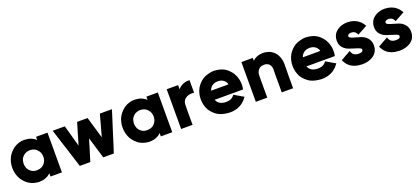

<svg xmlns="http://www.w3.org/2000/svg" viewBox="38 -1429 5162 2359"><g transform="rotate(-20 2619.5 -249.5)"><path d="M438.5 -466.8Q438.5 -467.8 438.5 -467.8Q438.5 -468.8 438.5 -469.7Q438.5 -474.6 438.5 -478.5Q438.5 -483.4 438.5 -488.3Q438.5 -494.1 438.5 -499Q438.5 -504.9 438.5 -509.8Q441.4 -509.8 444.3 -509.8Q446.3 -509.8 449.2 -509.8Q453.1 -509.8 458 -509.8Q462.9 -509.8 467.8 -509.8Q477.5 -509.8 487.3 -509.8Q498 -509.8 507.8 -509.8Q517.6 -509.8 527.3 -509.8Q538.1 -509.8 547.9 -509.8Q557.6 -509.8 568.4 -509.8Q578.1 -509.8 587.9 -509.8Q587.9 -507.8 587.9 -504.9Q587.9 -502.9 587.9 -500Q587.9 -443.4 587.9 -386.7Q587.9 -329.1 587.9 -272.5Q587.9 -233.4 587.9 -194.3Q587.9 -155.3 587.9 -116.2Q587.9 -85 587.9 -53.7Q587.9 -21.5 587.9 9.8Q585.9 9.8 583 9.8Q580.1 9.8 578.1 9.8Q563.5 9.8 548.8 9.8Q534.2 9.8 519.5 9.8Q508.8 9.8 499 9.8Q489.3 9.8 479.5 9.8Q468.8 9.8 459 9.8Q449.2 9.8 438.5 9.8Q438.5 7.8 438.5 4.9Q438.5 2.9 438.5 0Q438.5 -6.8 438.5 -13.7Q438.5 -20.5 438.5 -26.4Q438.5 -28.3 438.5 -30.3Q438.5 -31.2 438.5 -33.2Q431.6 -25.4 422.9 -19.5Q415 -12.7 406.2 -6.8Q394.5 0 381.8 4.9Q370.1 10.7 357.4 14.6Q333 21.5 312.5 22.5Q293 24.4 286.1 24.4Q251 22.5 219.7 13.7Q188.5 5.9 158.2 -12.7Q131.8 -30.3 110.4 -52.7Q88.9 -75.2 71.3 -102.5Q34.2 -168.9 33.2 -247.1Q33.2 -249 33.2 -250Q33.2 -326.2 68.4 -392.6Q85 -419.9 106.4 -443.4Q127.9 -465.8 153.3 -484.4Q183.6 -503.9 216.8 -513.7Q250 -524.4 286.1 -524.4Q305.7 -523.4 325.2 -520.5Q343.8 -518.6 363.3 -512.7Q375 -508.8 386.7 -502.9Q398.4 -497.1 409.2 -490.2Q415 -486.3 420.9 -482.4Q426.8 -477.5 432.6 -473.6Q434.6 -470.7 435.5 -469.7Q437.5 -468.8 438.5 -466.8ZM181.6 -250Q181.6 -247.1 182.6 -243.2Q182.6 -240.2 182.6 -237.3Q183.6 -221.7 188.5 -207Q192.4 -192.4 200.2 -178.7Q208 -165 219.7 -154.3Q230.5 -143.6 243.2 -135.7Q264.6 -124 284.2 -121.1Q302.7 -119.1 309.6 -119.1Q328.1 -120.1 345.7 -124Q362.3 -127.9 378.9 -136.7Q392.6 -145.5 403.3 -156.2Q414.1 -168 421.9 -181.6Q439.5 -212.9 439.5 -251Q438.5 -289.1 420.9 -320.3Q412.1 -334 401.4 -344.7Q390.6 -356.4 377 -364.3Q361.3 -373 344.7 -377Q328.1 -380.9 309.6 -380.9Q306.6 -380.9 303.7 -380.9Q300.8 -380.9 297.9 -380.9Q282.2 -378.9 268.6 -375Q254.9 -371.1 241.2 -363.3Q228.5 -354.5 217.8 -343.8Q207 -332 198.2 -319.3Q186.5 -295.9 184.6 -274.4Q181.6 -252 181.6 -250Z M1195.3 -228.5Q1203.1 -254.9 1210 -281.2Q1217.8 -308.6 1224.6 -335Q1231.4 -358.4 1238.3 -382.8Q1244.1 -407.2 1251 -430.7Q1256.8 -450.2 1261.7 -470.7Q1267.6 -490.2 1273.4 -509.8Q1275.4 -509.8 1277.3 -509.8Q1278.3 -509.8 1280.3 -509.8Q1285.2 -509.8 1290 -509.8Q1294.9 -509.8 1299.8 -509.8Q1310.5 -509.8 1321.3 -509.8Q1332 -509.8 1342.8 -509.8Q1353.5 -509.8 1364.3 -509.8Q1375 -509.8 1385.7 -509.8Q1396.5 -509.8 1408.2 -509.8Q1418.9 -509.8 1429.7 -509.8Q1429.7 -509.8 1430.7 -508.8Q1430.7 -508.8 1430.7 -508.8Q1429.7 -505.9 1428.7 -502.9Q1427.7 -500 1426.8 -497.1Q1409.2 -440.4 1390.6 -382.8Q1373 -326.2 1354.5 -269.5Q1342.8 -230.5 1330.1 -191.4Q1317.4 -152.3 1305.7 -113.3Q1295.9 -83 1286.1 -51.8Q1275.4 -20.5 1265.6 9.8Q1264.6 9.8 1262.7 9.8Q1260.7 9.8 1258.8 9.8Q1245.1 9.8 1230.5 9.8Q1216.8 9.8 1203.1 9.8Q1193.4 9.8 1183.6 9.8Q1173.8 9.8 1164.1 9.8Q1155.3 9.8 1146.5 9.8Q1137.7 9.8 1127.9 9.8Q1127.9 7.8 1127 6.8Q1127 4.9 1126 2.9Q1115.2 -31.2 1105.5 -66.4Q1094.7 -100.6 1084 -134.8Q1077.1 -158.2 1070.3 -182.6Q1062.5 -206.1 1055.7 -229.5Q1052.7 -239.3 1049.8 -249Q1046.9 -258.8 1043.9 -268.6Q1035.2 -242.2 1027.3 -215.8Q1019.5 -188.5 1011.7 -162.1Q1003.9 -138.7 997.1 -115.2Q990.2 -91.8 982.4 -67.4Q976.6 -48.8 970.7 -29.3Q964.8 -9.8 959 9.8Q957 9.8 955.1 9.8Q953.1 9.8 952.1 9.8Q937.5 9.8 923.8 9.8Q910.2 9.8 895.5 9.8Q885.7 9.8 877 9.8Q867.2 9.8 857.4 9.8Q848.6 9.8 839.8 9.8Q830.1 9.8 821.3 9.8Q821.3 7.8 820.3 6.8Q819.3 4.9 819.3 2.9Q800.8 -53.7 783.2 -110.4Q764.6 -168 747.1 -224.6Q734.4 -263.7 721.7 -302.7Q710 -340.8 697.3 -379.9Q687.5 -412.1 676.8 -444.3Q667 -476.6 656.2 -508.8Q657.2 -508.8 657.2 -509.8Q662.1 -509.8 669.9 -509.8Q685.5 -509.8 701.2 -509.8Q716.8 -509.8 732.4 -509.8Q743.2 -509.8 752.9 -509.8Q763.7 -509.8 774.4 -509.8Q784.2 -509.8 794.9 -509.8Q804.7 -509.8 814.5 -509.8Q814.5 -507.8 815.4 -505.9Q815.4 -504.9 816.4 -502.9Q826.2 -467.8 835.9 -432.6Q845.7 -398.4 855.5 -363.3Q861.3 -338.9 868.2 -315.4Q875 -291 881.8 -267.6Q883.8 -257.8 886.7 -248Q889.6 -239.3 891.6 -229.5Q899.4 -255.9 908.2 -282.2Q916 -308.6 923.8 -335.9Q930.7 -359.4 937.5 -383.8Q944.3 -407.2 952.1 -431.6Q958 -451.2 963.9 -470.7Q969.7 -490.2 975.6 -509.8Q977.5 -509.8 978.5 -509.8Q980.5 -509.8 982.4 -509.8Q996.1 -509.8 1010.7 -509.8Q1024.4 -509.8 1038.1 -509.8Q1047.9 -509.8 1057.6 -509.8Q1066.4 -509.8 1076.2 -509.8Q1085 -509.8 1093.8 -509.8Q1103.5 -509.8 1112.3 -509.8Q1112.3 -507.8 1113.3 -506.8Q1113.3 -504.9 1114.3 -502.9Q1125 -467.8 1134.8 -432.6Q1145.5 -397.5 1155.3 -362.3Q1163.1 -338.9 1169.9 -314.5Q1176.8 -291 1183.6 -266.6Q1186.5 -258.8 1188.5 -251Q1191.4 -243.2 1193.4 -234.4Q1194.3 -233.4 1194.3 -231.4Q1195.3 -229.5 1195.3 -228.5Z M1880.9 -466.8Q1880.9 -467.8 1880.9 -467.8Q1880.9 -468.8 1880.9 -469.7Q1880.9 -474.6 1880.9 -478.5Q1880.9 -483.4 1880.9 -488.3Q1880.9 -494.1 1880.9 -499Q1880.9 -504.9 1880.9 -509.8Q1883.8 -509.8 1886.7 -509.8Q1888.7 -509.8 1891.6 -509.8Q1895.5 -509.8 1900.4 -509.8Q1905.3 -509.8 1910.2 -509.8Q1919.9 -509.8 1929.7 -509.8Q1940.4 -509.8 1950.2 -509.8Q1960 -509.8 1969.7 -509.8Q1980.5 -509.8 1990.2 -509.8Q2000 -509.8 2010.7 -509.8Q2020.5 -509.8 2030.3 -509.8Q2030.3 -507.8 2030.3 -504.9Q2030.3 -502.9 2030.3 -500Q2030.3 -443.4 2030.3 -386.7Q2030.3 -329.1 2030.3 -272.5Q2030.3 -233.4 2030.3 -194.3Q2030.3 -155.3 2030.3 -116.2Q2030.3 -85 2030.3 -53.7Q2030.3 -21.5 2030.3 9.8Q2028.3 9.8 2025.4 9.8Q2022.5 9.8 2020.5 9.8Q2005.9 9.8 1991.2 9.8Q1976.6 9.8 1961.9 9.8Q1951.2 9.8 1941.4 9.8Q1931.6 9.8 1921.9 9.8Q1911.1 9.8 1901.4 9.8Q1891.6 9.8 1880.9 9.8Q1880.9 7.8 1880.9 4.9Q1880.9 2.9 1880.9 0Q1880.9 -6.8 1880.9 -13.7Q1880.9 -20.5 1880.9 -26.4Q1880.9 -28.3 1880.9 -30.3Q1880.9 -31.2 1880.9 -33.2Q1874 -25.4 1865.2 -19.5Q1857.4 -12.7 1848.6 -6.8Q1836.9 0 1824.2 4.9Q1812.5 10.7 1799.8 14.6Q1775.4 21.5 1754.9 22.5Q1735.4 24.4 1728.5 24.4Q1693.4 22.5 1662.1 13.7Q1630.9 5.9 1600.6 -12.7Q1574.2 -30.3 1552.7 -52.7Q1531.2 -75.2 1513.7 -102.5Q1476.6 -168.9 1475.6 -247.1Q1475.6 -249 1475.6 -250Q1475.6 -326.2 1510.7 -392.6Q1527.3 -419.9 1548.8 -443.4Q1570.3 -465.8 1595.7 -484.4Q1626 -503.9 1659.2 -513.7Q1692.4 -524.4 1728.5 -524.4Q1748 -523.4 1767.6 -520.5Q1786.1 -518.6 1805.7 -512.7Q1817.4 -508.8 1829.1 -502.9Q1840.8 -497.1 1851.6 -490.2Q1857.4 -486.3 1863.3 -482.4Q1869.1 -477.5 1875 -473.6Q1877 -470.7 1877.9 -469.7Q1879.9 -468.8 1880.9 -466.8ZM1624 -250Q1624 -247.1 1625 -243.2Q1625 -240.2 1625 -237.3Q1626 -221.7 1630.9 -207Q1634.8 -192.4 1642.6 -178.7Q1650.4 -165 1662.1 -154.3Q1672.9 -143.6 1685.5 -135.7Q1707 -124 1726.6 -121.1Q1745.1 -119.1 1752 -119.1Q1770.5 -120.1 1788.1 -124Q1804.7 -127.9 1821.3 -136.7Q1835 -145.5 1845.7 -156.2Q1856.4 -168 1864.3 -181.6Q1881.8 -212.9 1881.8 -251Q1880.9 -289.1 1863.3 -320.3Q1854.5 -334 1843.8 -344.7Q1833 -356.4 1819.3 -364.3Q1803.7 -373 1787.1 -377Q1770.5 -380.9 1752 -380.9Q1749 -380.9 1746.1 -380.9Q1743.2 -380.9 1740.2 -380.9Q1724.6 -378.9 1710.9 -375Q1697.3 -371.1 1683.6 -363.3Q1670.9 -354.5 1660.2 -343.8Q1649.4 -332 1640.6 -319.3Q1628.9 -295.9 1627 -274.4Q1624 -252 1624 -250Z M2295.9 -454.1Q2300.8 -460.9 2306.6 -466.8Q2311.5 -472.7 2317.4 -478.5Q2330.1 -488.3 2343.8 -496.1Q2357.4 -503.9 2372.1 -508.8Q2390.6 -515.6 2409.2 -517.6Q2427.7 -519.5 2448.2 -519.5Q2448.2 -517.6 2448.2 -514.6Q2448.2 -512.7 2448.2 -509.8Q2448.2 -492.2 2448.2 -475.6Q2448.2 -458 2448.2 -440.4Q2448.2 -428.7 2448.2 -418Q2448.2 -406.2 2448.2 -394.5Q2448.2 -387.7 2448.2 -371.1Q2448.2 -354.5 2448.2 -354.5Q2444.3 -355.5 2436.5 -356.4Q2418.9 -357.4 2402.3 -356.4Q2385.7 -354.5 2369.1 -349.6Q2353.5 -343.8 2340.8 -335Q2327.1 -327.1 2317.4 -314.5Q2299.8 -290 2297.9 -261.7Q2295.9 -232.4 2295.9 -204.1Q2295.9 -183.6 2295.9 -164.1Q2295.9 -143.6 2295.9 -124Q2295.9 -104.5 2295.9 -85.9Q2295.9 -66.4 2295.9 -47.9Q2295.9 -33.2 2295.9 -18.6Q2295.9 -4.9 2295.9 9.8Q2293 9.8 2291 9.8Q2288.1 9.8 2286.1 9.8Q2271.5 9.8 2256.8 9.8Q2242.2 9.8 2227.5 9.8Q2216.8 9.8 2207 9.8Q2197.3 9.8 2186.5 9.8Q2176.8 9.8 2167 9.8Q2157.2 9.8 2146.5 9.8Q2146.5 7.8 2146.5 4.9Q2146.5 2.9 2146.5 0Q2146.5 -56.6 2146.5 -113.3Q2146.5 -170.9 2146.5 -227.5Q2146.5 -266.6 2146.5 -305.7Q2146.5 -344.7 2146.5 -383.8Q2146.5 -415 2146.5 -446.3Q2146.5 -478.5 2146.5 -509.8Q2149.4 -509.8 2152.3 -509.8Q2154.3 -509.8 2157.2 -509.8Q2171.9 -509.8 2186.5 -509.8Q2201.2 -509.8 2215.8 -509.8Q2225.6 -509.8 2235.4 -509.8Q2246.1 -509.8 2255.9 -509.8Q2265.6 -509.8 2275.4 -509.8Q2286.1 -509.8 2295.9 -509.8Q2295.9 -507.8 2295.9 -504.9Q2295.9 -502.9 2295.9 -500Q2295.9 -490.2 2295.9 -480.5Q2295.9 -470.7 2295.9 -460.9Q2295.9 -459 2295.9 -458Q2295.9 -456.1 2295.9 -454.1Z M2655.3 -186.5Q2659.2 -176.8 2665 -168Q2670.9 -158.2 2677.7 -150.4Q2685.5 -141.6 2695.3 -135.7Q2704.1 -128.9 2715.8 -124Q2726.6 -120.1 2737.3 -118.2Q2748 -115.2 2759.8 -114.3Q2761.7 -114.3 2764.6 -113.3Q2766.6 -113.3 2768.6 -113.3Q2769.5 -113.3 2775.4 -113.3Q2781.2 -113.3 2783.2 -113.3Q2795.9 -113.3 2807.6 -115.2Q2819.3 -116.2 2832 -120.1Q2838.9 -123 2845.7 -126Q2852.5 -128.9 2859.4 -132.8Q2869.1 -139.6 2877 -148.4Q2884.8 -156.2 2892.6 -166Q2894.5 -165 2896.5 -164.1Q2898.4 -163.1 2900.4 -162.1Q2912.1 -154.3 2924.8 -147.5Q2937.5 -139.6 2950.2 -132.8Q2958 -127.9 2966.8 -123Q2974.6 -118.2 2983.4 -113.3Q2991.2 -109.4 2998 -104.5Q3005.9 -100.6 3013.7 -96.7Q3011.7 -93.8 3010.7 -91.8Q3008.8 -89.8 3006.8 -86.9Q2993.2 -69.3 2978.5 -52.7Q2962.9 -37.1 2944.3 -23.4Q2928.7 -12.7 2911.1 -3.9Q2893.6 4.9 2875 10.7Q2874 10.7 2847.7 17.6Q2822.3 24.4 2781.2 24.4Q2740.2 22.5 2703.1 14.6Q2665 6.8 2628.9 -12.7Q2600.6 -30.3 2577.1 -52.7Q2553.7 -75.2 2535.2 -103.5Q2498 -168.9 2497.1 -246.1Q2497.1 -248 2497.1 -250Q2497.1 -325.2 2532.2 -390.6Q2548.8 -418.9 2572.3 -443.4Q2594.7 -466.8 2623 -485.4Q2643.6 -497.1 2665 -504.9Q2686.5 -512.7 2705.1 -516.6Q2740.2 -524.4 2760.7 -524.4Q2781.2 -524.4 2770.5 -524.4Q2809.6 -522.5 2843.8 -513.7Q2877.9 -505.9 2911.1 -485.4Q2936.5 -468.8 2957 -446.3Q2978.5 -424.8 2995.1 -398.4Q3017.6 -359.4 3027.3 -315.4Q3034.2 -283.2 3034.2 -250Q3034.2 -238.3 3033.2 -225.6Q3032.2 -221.7 3032.2 -216.8Q3031.2 -212.9 3031.2 -209Q3030.3 -203.1 3029.3 -198.2Q3028.3 -192.4 3027.3 -186.5Q3025.4 -186.5 3023.4 -186.5Q3021.5 -186.5 3018.6 -186.5Q2973.6 -186.5 2927.7 -186.5Q2882.8 -186.5 2836.9 -186.5Q2806.6 -186.5 2777.3 -186.5Q2747.1 -186.5 2716.8 -186.5Q2708 -186.5 2699.2 -186.5Q2690.4 -186.5 2681.6 -186.5Q2674.8 -186.5 2668.9 -186.5Q2662.1 -186.5 2655.3 -186.5ZM2653.3 -306.6Q2665 -306.6 2675.8 -306.6Q2687.5 -306.6 2699.2 -306.6Q2719.7 -306.6 2739.3 -306.6Q2758.8 -306.6 2779.3 -306.6Q2798.8 -306.6 2818.4 -306.6Q2838.9 -306.6 2858.4 -306.6Q2867.2 -306.6 2877 -308.6Q2886.7 -310.5 2894.5 -306.6Q2898.4 -305.7 2893.6 -299.8Q2888.7 -294.9 2884.8 -294.9Q2881.8 -294.9 2882.8 -299.8Q2882.8 -303.7 2881.8 -306.6Q2881.8 -308.6 2880.9 -309.6Q2880.9 -311.5 2879.9 -312.5Q2877 -323.2 2872.1 -332Q2866.2 -341.8 2859.4 -349.6Q2851.6 -359.4 2841.8 -365.2Q2833 -372.1 2821.3 -377.9Q2809.6 -382.8 2796.9 -384.8Q2784.2 -387.7 2770.5 -387.7Q2755.9 -387.7 2741.2 -384.8Q2725.6 -382.8 2711.9 -376Q2701.2 -371.1 2691.4 -363.3Q2681.6 -356.4 2673.8 -346.7Q2667 -337.9 2662.1 -328.1Q2657.2 -318.4 2653.3 -307.6Q2653.3 -307.6 2653.3 -307.6Q2653.3 -307.6 2653.3 -306.6Z M3272.5 -472.7Q3278.3 -478.5 3286.1 -484.4Q3293 -490.2 3299.8 -495.1Q3311.5 -502 3324.2 -507.8Q3335.9 -512.7 3348.6 -516.6Q3376 -523.4 3395.5 -523.4Q3415 -524.4 3411.1 -524.4Q3417 -523.4 3422.9 -523.4Q3427.7 -523.4 3433.6 -523.4Q3455.1 -520.5 3474.6 -514.6Q3494.1 -508.8 3512.7 -498Q3534.2 -485.4 3550.8 -468.8Q3567.4 -452.1 3580.1 -431.6Q3612.3 -374 3612.3 -306.6Q3612.3 -301.8 3612.3 -297.9Q3610.4 -225.6 3610.4 -159.2Q3610.4 -134.8 3610.4 -110.4Q3610.4 -85.9 3610.4 -61.5Q3610.4 -43 3610.4 -25.4Q3610.4 -7.8 3610.4 9.8Q3608.4 9.8 3605.5 9.8Q3602.5 9.8 3600.6 9.8Q3585.9 9.8 3571.3 9.8Q3556.6 9.8 3542 9.8Q3531.2 9.8 3521.5 9.8Q3511.7 9.8 3502 9.8Q3491.2 9.8 3481.4 9.8Q3471.7 9.8 3461.9 9.8Q3461.9 7.8 3461.9 4.9Q3461.9 2.9 3461.9 0Q3461.9 -33.2 3461.9 -66.4Q3461.9 -99.6 3461.9 -132.8Q3461.9 -155.3 3461.9 -177.7Q3461.9 -200.2 3461.9 -222.7Q3461.9 -252 3462.9 -285.2Q3463.9 -317.4 3449.2 -344.7Q3444.3 -352.5 3438.5 -359.4Q3431.6 -366.2 3423.8 -371.1Q3406.2 -380.9 3390.6 -382.8Q3374 -383.8 3372.1 -383.8Q3358.4 -383.8 3344.7 -380.9Q3331.1 -377.9 3318.4 -371.1Q3308.6 -365.2 3300.8 -356.4Q3293 -348.6 3287.1 -337.9Q3273.4 -313.5 3273.4 -285.2Q3272.5 -257.8 3272.5 -230.5Q3272.5 -208 3272.5 -184.6Q3272.5 -162.1 3272.5 -139.6Q3272.5 -118.2 3272.5 -96.7Q3272.5 -75.2 3272.5 -53.7Q3272.5 -38.1 3272.5 -21.5Q3272.5 -5.9 3272.5 9.8Q3269.5 9.8 3267.6 9.8Q3264.6 9.8 3262.7 9.8Q3248 9.8 3233.4 9.8Q3218.8 9.8 3204.1 9.8Q3193.4 9.8 3183.6 9.8Q3173.8 9.8 3163.1 9.8Q3153.3 9.8 3143.6 9.8Q3133.8 9.8 3123 9.8Q3123 7.8 3123 4.9Q3123 2.9 3123 0Q3123 -56.6 3123 -113.3Q3123 -170.9 3123 -227.5Q3123 -266.6 3123 -305.7Q3123 -344.7 3123 -383.8Q3123 -415 3123 -446.3Q3123 -478.5 3123 -509.8Q3126 -509.8 3128.9 -509.8Q3130.9 -509.8 3133.8 -509.8Q3148.4 -509.8 3163.1 -509.8Q3177.7 -509.8 3192.4 -509.8Q3202.1 -509.8 3211.9 -509.8Q3222.7 -509.8 3232.4 -509.8Q3242.2 -509.8 3252 -509.8Q3262.7 -509.8 3272.5 -509.8Q3272.5 -507.8 3272.5 -504.9Q3272.5 -502.9 3272.5 -500Q3272.5 -493.2 3272.5 -487.3Q3272.5 -480.5 3272.5 -474.6Q3272.5 -473.6 3272.5 -473.6Q3272.5 -472.7 3272.5 -472.7Z M3855.5 -186.5Q3859.4 -176.8 3865.2 -168Q3871.1 -158.2 3877.9 -150.4Q3885.7 -141.6 3895.5 -135.7Q3904.3 -128.9 3916 -124Q3926.8 -120.1 3937.5 -118.2Q3948.2 -115.2 3960 -114.3Q3961.9 -114.3 3964.8 -113.3Q3966.8 -113.3 3968.8 -113.3Q3969.7 -113.3 3975.6 -113.3Q3981.4 -113.3 3983.4 -113.3Q3996.1 -113.3 4007.8 -115.2Q4019.5 -116.2 4032.2 -120.1Q4039.1 -123 4045.9 -126Q4052.7 -128.9 4059.6 -132.8Q4069.3 -139.6 4077.1 -148.4Q4085 -156.2 4092.8 -166Q4094.7 -165 4096.7 -164.1Q4098.6 -163.1 4100.6 -162.1Q4112.3 -154.3 4125 -147.5Q4137.7 -139.6 4150.4 -132.8Q4158.2 -127.9 4167 -123Q4174.8 -118.2 4183.6 -113.3Q4191.4 -109.4 4198.2 -104.5Q4206.1 -100.6 4213.9 -96.7Q4211.9 -93.8 4210.9 -91.8Q4209 -89.8 4207 -86.9Q4193.4 -69.3 4178.7 -52.7Q4163.1 -37.1 4144.5 -23.4Q4128.9 -12.7 4111.3 -3.9Q4093.8 4.9 4075.2 10.7Q4074.2 10.7 4047.9 17.6Q4022.5 24.4 3981.4 24.4Q3940.4 22.5 3903.3 14.6Q3865.2 6.8 3829.1 -12.7Q3800.8 -30.3 3777.3 -52.7Q3753.9 -75.2 3735.4 -103.5Q3698.2 -168.9 3697.3 -246.1Q3697.3 -248 3697.3 -250Q3697.3 -325.2 3732.4 -390.6Q3749 -418.9 3772.5 -443.4Q3794.9 -466.8 3823.2 -485.4Q3843.8 -497.1 3865.2 -504.9Q3886.7 -512.7 3905.3 -516.6Q3940.4 -524.4 3960.9 -524.4Q3981.4 -524.4 3970.7 -524.4Q4009.8 -522.5 4043.9 -513.7Q4078.1 -505.9 4111.3 -485.4Q4136.7 -468.8 4157.2 -446.3Q4178.7 -424.8 4195.3 -398.4Q4217.8 -359.4 4227.5 -315.4Q4234.4 -283.2 4234.4 -250Q4234.4 -238.3 4233.4 -225.6Q4232.4 -221.7 4232.4 -216.8Q4231.4 -212.9 4231.4 -209Q4230.5 -203.1 4229.5 -198.2Q4228.5 -192.4 4227.5 -186.5Q4225.6 -186.5 4223.6 -186.5Q4221.7 -186.5 4218.8 -186.5Q4173.8 -186.5 4127.9 -186.5Q4083 -186.5 4037.1 -186.5Q4006.8 -186.5 3977.5 -186.5Q3947.3 -186.5 3917 -186.5Q3908.2 -186.5 3899.4 -186.5Q3890.6 -186.5 3881.8 -186.5Q3875 -186.5 3869.1 -186.5Q3862.3 -186.5 3855.5 -186.5ZM3853.5 -306.6Q3865.2 -306.6 3876 -306.6Q3887.7 -306.6 3899.4 -306.6Q3919.9 -306.6 3939.5 -306.6Q3959 -306.6 3979.5 -306.6Q3999 -306.6 4018.6 -306.6Q4039.1 -306.6 4058.6 -306.6Q4067.4 -306.6 4077.1 -308.6Q4086.9 -310.5 4094.7 -306.6Q4098.6 -305.7 4093.8 -299.8Q4088.9 -294.9 4085 -294.9Q4082 -294.9 4083 -299.8Q4083 -303.7 4082 -306.6Q4082 -308.6 4081.1 -309.6Q4081.1 -311.5 4080.1 -312.5Q4077.1 -323.2 4072.3 -332Q4066.4 -341.8 4059.6 -349.6Q4051.8 -359.4 4042 -365.2Q4033.2 -372.1 4021.5 -377.9Q4009.8 -382.8 3997.1 -384.8Q3984.4 -387.7 3970.7 -387.7Q3956.1 -387.7 3941.4 -384.8Q3925.8 -382.8 3912.1 -376Q3901.4 -371.1 3891.6 -363.3Q3881.8 -356.4 3874 -346.7Q3867.2 -337.9 3862.3 -328.1Q3857.4 -318.4 3853.5 -307.6Q3853.5 -307.6 3853.5 -307.6Q3853.5 -307.6 3853.5 -306.6Z M4513.7 -388.7Q4506.8 -388.7 4500 -387.7Q4494.1 -386.7 4487.3 -384.8Q4482.4 -382.8 4478.5 -379.9Q4474.6 -377.9 4470.7 -374Q4469.7 -372.1 4467.8 -368.2Q4465.8 -364.3 4465.8 -358.4Q4465.8 -357.4 4465.8 -356.4Q4465.8 -355.5 4465.8 -354.5Q4466.8 -350.6 4468.8 -347.7Q4470.7 -344.7 4474.6 -341.8Q4482.4 -335.9 4491.2 -332Q4501 -328.1 4509.8 -325.2Q4537.1 -315.4 4564.5 -308.6Q4591.8 -300.8 4619.1 -292Q4627.9 -288.1 4635.7 -284.2Q4643.6 -281.2 4651.4 -276.4Q4671.9 -262.7 4688.5 -245.1Q4704.1 -226.6 4713.9 -203.1Q4715.8 -196.3 4717.8 -189.5Q4719.7 -182.6 4721.7 -174.8Q4723.6 -160.2 4723.6 -146.5Q4723.6 -128.9 4720.7 -111.3Q4714.8 -80.1 4696.3 -53.7Q4681.6 -34.2 4662.1 -19.5Q4642.6 -5.9 4620.1 3.9Q4584 18.6 4553.7 21.5Q4523.4 24.4 4512.7 24.4Q4485.4 23.4 4460 19.5Q4434.6 15.6 4408.2 6.8Q4390.6 0 4374 -9.8Q4357.4 -19.5 4342.8 -33.2Q4325.2 -49.8 4312.5 -68.4Q4299.8 -86.9 4290 -109.4Q4292 -110.4 4293.9 -111.3Q4295.9 -112.3 4297.9 -113.3Q4311.5 -121.1 4325.2 -128.9Q4337.9 -136.7 4351.6 -144.5Q4360.4 -149.4 4370.1 -154.3Q4378.9 -159.2 4387.7 -164.1Q4395.5 -168.9 4403.3 -172.9Q4412.1 -177.7 4419.9 -182.6Q4419.9 -182.6 4420.9 -182.6Q4421.9 -178.7 4423.8 -170.9Q4427.7 -162.1 4432.6 -153.3Q4436.5 -145.5 4443.4 -137.7Q4449.2 -131.8 4456.1 -127.9Q4462.9 -123 4470.7 -120.1Q4481.4 -116.2 4493.2 -114.3Q4504.9 -113.3 4512.7 -113.3Q4521.5 -113.3 4530.3 -114.3Q4539.1 -115.2 4547.9 -117.2Q4552.7 -119.1 4557.6 -121.1Q4561.5 -124 4565.4 -127.9Q4569.3 -132.8 4571.3 -139.6Q4573.2 -146.5 4570.3 -153.3Q4569.3 -155.3 4567.4 -158.2Q4565.4 -160.2 4563.5 -162.1Q4555.7 -168 4545.9 -171.9Q4536.1 -175.8 4527.3 -178.7Q4500 -188.5 4472.7 -196.3Q4445.3 -204.1 4418 -213.9Q4410.2 -216.8 4403.3 -220.7Q4395.5 -223.6 4388.7 -227.5Q4375 -235.4 4363.3 -245.1Q4351.6 -254.9 4341.8 -266.6Q4341.8 -266.6 4341.8 -266.6Q4341.8 -266.6 4341.8 -266.6Q4335.9 -274.4 4331.1 -283.2Q4327.1 -291 4323.2 -299.8Q4321.3 -305.7 4319.3 -311.5Q4317.4 -317.4 4316.4 -323.2Q4310.5 -355.5 4316.4 -387.7Q4322.3 -419.9 4340.8 -447.3Q4354.5 -465.8 4372.1 -478.5Q4388.7 -492.2 4409.2 -502Q4433.6 -513.7 4460 -518.6Q4486.3 -524.4 4513.7 -524.4Q4537.1 -523.4 4558.6 -519.5Q4580.1 -515.6 4601.6 -507.8Q4618.2 -502 4632.8 -493.2Q4647.5 -484.4 4661.1 -473.6Q4678.7 -459 4692.4 -441.4Q4706.1 -423.8 4717.8 -404.3Q4714.8 -403.3 4712.9 -401.4Q4710.9 -400.4 4708 -399.4Q4695.3 -391.6 4681.6 -384.8Q4668.9 -377.9 4655.3 -370.1Q4646.5 -365.2 4637.7 -360.4Q4628.9 -355.5 4620.1 -351.6Q4612.3 -346.7 4604.5 -342.8Q4596.7 -338.9 4588.9 -334Q4587.9 -336.9 4586.9 -338.9Q4585.9 -341.8 4585 -343.8Q4581.1 -351.6 4576.2 -358.4Q4571.3 -365.2 4565.4 -371.1Q4560.5 -375 4554.7 -378.9Q4549.8 -381.8 4543.9 -383.8Q4535.2 -386.7 4526.4 -387.7Q4517.6 -388.7 4513.7 -388.7Z M5001 -388.7Q4994.1 -388.7 4987.3 -387.7Q4981.4 -386.7 4974.6 -384.8Q4969.7 -382.8 4965.8 -379.9Q4961.9 -377.9 4958 -374Q4957 -372.1 4955.1 -368.2Q4953.1 -364.3 4953.1 -358.4Q4953.1 -357.4 4953.1 -356.4Q4953.1 -355.5 4953.1 -354.5Q4954.1 -350.6 4956.1 -347.7Q4958 -344.7 4961.9 -341.8Q4969.7 -335.9 4978.5 -332Q4988.3 -328.1 4997.1 -325.2Q5024.4 -315.4 5051.8 -308.6Q5079.1 -300.8 5106.4 -292Q5115.2 -288.1 5123 -284.2Q5130.9 -281.2 5138.7 -276.4Q5159.2 -262.7 5175.8 -245.1Q5191.4 -226.6 5201.2 -203.1Q5203.1 -196.3 5205.1 -189.5Q5207 -182.6 5209 -174.8Q5210.9 -160.2 5210.9 -146.5Q5210.9 -128.9 5208 -111.3Q5202.1 -80.1 5183.6 -53.7Q5168.9 -34.2 5149.4 -19.5Q5129.9 -5.9 5107.4 3.9Q5071.3 18.6 5041 21.5Q5010.7 24.4 5000 24.4Q4972.7 23.4 4947.3 19.5Q4921.9 15.6 4895.5 6.8Q4877.9 0 4861.3 -9.8Q4844.7 -19.5 4830.1 -33.2Q4812.5 -49.8 4799.8 -68.4Q4787.1 -86.9 4777.3 -109.4Q4779.3 -110.4 4781.2 -111.3Q4783.2 -112.3 4785.2 -113.3Q4798.8 -121.1 4812.5 -128.9Q4825.2 -136.7 4838.9 -144.5Q4847.7 -149.4 4857.4 -154.3Q4866.2 -159.2 4875 -164.1Q4882.8 -168.9 4890.6 -172.9Q4899.4 -177.7 4907.2 -182.6Q4907.2 -182.6 4908.2 -182.6Q4909.2 -178.7 4911.1 -170.9Q4915 -162.1 4919.9 -153.3Q4923.8 -145.5 4930.7 -137.7Q4936.5 -131.8 4943.4 -127.9Q4950.2 -123 4958 -120.1Q4968.8 -116.2 4980.5 -114.3Q4992.2 -113.3 5000 -113.3Q5008.8 -113.3 5017.6 -114.3Q5026.4 -115.2 5035.2 -117.2Q5040 -119.1 5044.9 -121.1Q5048.8 -124 5052.7 -127.9Q5056.6 -132.8 5058.6 -139.6Q5060.5 -146.5 5057.6 -153.3Q5056.6 -155.3 5054.7 -158.2Q5052.7 -160.2 5050.8 -162.1Q5043 -168 5033.2 -171.9Q5023.4 -175.8 5014.6 -178.7Q4987.3 -188.5 4960 -196.3Q4932.6 -204.1 4905.3 -213.9Q4897.5 -216.8 4890.6 -220.7Q4882.8 -223.6 4876 -227.5Q4862.3 -235.4 4850.6 -245.1Q4838.9 -254.9 4829.1 -266.6Q4829.1 -266.6 4829.1 -266.6Q4829.1 -266.6 4829.1 -266.6Q4823.2 -274.4 4818.4 -283.2Q4814.5 -291 4810.5 -299.8Q4808.6 -305.7 4806.6 -311.5Q4804.7 -317.4 4803.7 -323.2Q4797.9 -355.5 4803.7 -387.7Q4809.6 -419.9 4828.1 -447.3Q4841.8 -465.8 4859.4 -478.5Q4876 -492.2 4896.5 -502Q4920.9 -513.7 4947.3 -518.6Q4973.6 -524.4 5001 -524.4Q5024.4 -523.4 5045.9 -519.5Q5067.4 -515.6 5088.9 -507.8Q5105.5 -502 5120.1 -493.2Q5134.8 -484.4 5148.4 -473.6Q5166 -459 5179.7 -441.4Q5193.4 -423.8 5205.1 -404.3Q5202.1 -403.3 5200.2 -401.4Q5198.2 -400.4 5195.3 -399.4Q5182.6 -391.6 5168.9 -384.8Q5156.2 -377.9 5142.6 -370.1Q5133.8 -365.2 5125 -360.4Q5116.2 -355.5 5107.4 -351.6Q5099.6 -346.7 5091.8 -342.8Q5084 -338.9 5076.2 -334Q5075.2 -336.9 5074.2 -338.9Q5073.2 -341.8 5072.3 -343.8Q5068.4 -351.6 5063.5 -358.4Q5058.6 -365.2 5052.7 -371.1Q5047.9 -375 5042 -378.9Q5037.1 -381.8 5031.2 -383.8Q5022.5 -386.7 5013.7 -387.7Q5004.9 -388.7 5001 -388.7Z"/></g></svg>

Font: LeFont
Style: Bold
Weight: 800
Designer: Leryon MEDIA
Version: Version 1.0